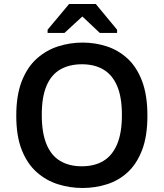

<svg xmlns="http://www.w3.org/2000/svg" viewBox="-20 -924 815 956"><path d="M391 12Q328 12 269 -6.5Q210 -25 163 -66.5Q116 -108 88.5 -177Q61 -246 61 -348Q61 -450 88.5 -520Q116 -590 163 -632Q210 -674 269 -693Q328 -712 391 -712Q454 -712 512 -693Q570 -674 615.5 -632Q661 -590 687.5 -520Q714 -450 714 -348Q714 -246 687.5 -177Q661 -108 616 -66.5Q571 -25 512.5 -6.5Q454 12 391 12ZM387 -96Q450 -96 494.5 -122.5Q539 -149 563 -205.5Q587 -262 587 -351Q587 -441 563 -496.5Q539 -552 494.5 -578Q450 -604 388 -604Q325 -604 280 -578Q235 -552 211.5 -496.5Q188 -441 188 -352Q188 -263 211.5 -206Q235 -149 280 -122.5Q325 -96 387 -96ZM324 -904H457L563 -776V-760H477L390 -842L301 -760H217V-776Z"/></svg>

Font: AR One Sans SemiBold
Style: Regular
Weight: 600
Designer: Niteesh Yadav
Foundry: Niteesh Yadav
Version: Version 1.001;gftools[0.9.33]